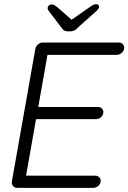

<svg xmlns="http://www.w3.org/2000/svg" viewBox="-20 -905 619 925"><path d="M185.5 -700.2H552.7Q564.5 -700.2 572.3 -691.4Q580.1 -682.6 578.1 -669.9Q575.2 -657.2 564.5 -648.9Q553.7 -640.6 542 -640.6H198.2L211.9 -658.2L162.1 -377L153.3 -389.6H453.1Q464.8 -389.6 472.2 -380.9Q479.5 -372.1 477.5 -360.4Q475.6 -347.7 465.3 -339.4Q455.1 -331.1 443.4 -331.1H145.5L155.3 -340.8L104.5 -52.7L100.6 -58.6H439.5Q451.2 -58.6 459 -49.8Q466.8 -41 464.8 -29.3Q462.9 -16.6 452.1 -8.3Q441.4 0 429.7 0H62.5Q50.8 0 43 -8.8Q35.2 -17.6 37.1 -30.3L150.4 -669.9Q152.3 -681.6 163.1 -690.9Q173.8 -700.2 185.5 -700.2ZM313.5 -801.8 414.1 -872.1Q422.9 -878.9 430.2 -881.8Q437.5 -884.8 443.4 -884.8Q451.2 -884.8 454.6 -880.4Q458 -876 457 -870.1Q456.1 -866.2 453.6 -862.3Q451.2 -858.4 446.3 -853.5L354.5 -771.5Q347.7 -762.7 338.4 -758.3Q329.1 -753.9 318.4 -753.9H307.6Q296.9 -753.9 289.6 -757.8Q282.2 -761.7 276.4 -771.5L214.8 -852.5Q210.9 -857.4 210 -861.3Q209 -865.2 210 -869.1Q210.9 -875 216.3 -879.4Q221.7 -883.8 228.5 -883.8Q239.3 -883.8 253.9 -872.1L331.1 -804.7Z"/></svg>

Font: Quicksand
Style: Italic
Weight: 400
Designer: Andrew Paglinawan
Foundry: Andrew Paglinawan
Version: Version 3.006